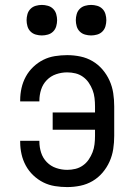

<svg xmlns="http://www.w3.org/2000/svg" viewBox="-20 -752 540 780"><path d="M253 8Q228 8 203 4Q178 0 156 -11Q134 -22 115.5 -39.5Q97 -57 85 -79Q73 -101 67.5 -125.5Q62 -150 62 -175V-180H140V-177Q140 -154 147 -132Q154 -110 170 -93.5Q186 -77 208 -69.5Q230 -62 253 -62Q270 -62 286.5 -66Q303 -70 317 -80Q331 -90 340.5 -104Q350 -118 356 -133.5Q362 -149 364 -166Q366 -183 366 -200V-225H194V-295H366V-320Q366 -337 364 -354Q362 -371 356 -386.5Q350 -402 340.5 -416Q331 -430 317 -440Q303 -450 286.5 -454Q270 -458 253 -458Q230 -458 208 -450.5Q186 -443 170 -426.5Q154 -410 147 -388Q140 -366 140 -343V-340H62V-345Q62 -370 67.5 -394.5Q73 -419 85 -441Q97 -463 115.5 -480.5Q134 -498 156 -509Q178 -520 203 -524Q228 -528 253 -528Q280 -528 306.5 -522.5Q333 -517 356 -503.5Q379 -490 396.5 -469.5Q414 -449 425 -424.5Q436 -400 440 -373.5Q444 -347 444 -320V-200Q444 -173 440 -146.5Q436 -120 425 -95.5Q414 -71 396.5 -50.5Q379 -30 356 -16.5Q333 -3 306.5 2.5Q280 8 253 8ZM350 -608Q338 -608 325.5 -611.5Q313 -615 304 -624Q295 -633 291.5 -645.5Q288 -658 288 -670Q288 -682 291.5 -694.5Q295 -707 304 -716Q313 -725 325.5 -728.5Q338 -732 350 -732Q362 -732 374.5 -728.5Q387 -725 396 -716Q405 -707 408.5 -694.5Q412 -682 412 -670Q412 -658 408.5 -645.5Q405 -633 396 -624Q387 -615 374.5 -611.5Q362 -608 350 -608ZM150 -608Q138 -608 125.5 -611.5Q113 -615 104 -624Q95 -633 91.5 -645.5Q88 -658 88 -670Q88 -682 91.5 -694.5Q95 -707 104 -716Q113 -725 125.5 -728.5Q138 -732 150 -732Q162 -732 174.5 -728.5Q187 -725 196 -716Q205 -707 208.5 -694.5Q212 -682 212 -670Q212 -658 208.5 -645.5Q205 -633 196 -624Q187 -615 174.5 -611.5Q162 -608 150 -608Z"/></svg>

Font: Iosevka Custom
Style: Regular
Weight: 400
Monospace: yes
Designer: Belleve Invis
Foundry: Belleve Invis
Version: Version 32.5.0; ttfautohint (v1.8.4)